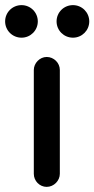

<svg xmlns="http://www.w3.org/2000/svg" viewBox="-84 -729 368 749"><path d="M47.9 -253.4V-50.8C47.9 -23.4 70.3 0 98.1 0C126.5 0 149.4 -24.4 149.4 -50.8V-456.1C149.4 -483.4 126.5 -506.8 98.1 -506.8C70.8 -506.8 47.9 -482.4 47.9 -456.1ZM0 -582C35.2 -582 63.5 -610.4 63.5 -645.5C63.5 -680.7 35.2 -709 0 -709C-35.6 -709 -64 -680.7 -64 -645.5C-64 -610.4 -35.6 -582 0 -582ZM200.7 -582C235.8 -582 264.2 -610.4 264.2 -645.5C264.2 -680.7 235.8 -709 200.7 -709C165 -709 136.7 -680.7 136.7 -645.5C136.7 -610.4 165 -582 200.7 -582Z"/></svg>

Font: LOB TGL 0-17
Style: Regular
Weight: 400
Designer: Peter Wiegel + adaptations and expanded glyphset by Studio LOB
Foundry: Peter Wiegel + adaptations and expanded glyphset by Studio LOB
Version: Version 1.003;Glyphs 3.1.2 (3151)